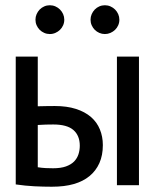

<svg xmlns="http://www.w3.org/2000/svg" viewBox="-20 -706 590 732"><path d="M425.8 0V-490.2H509.8V0ZM284.2 -150.4Q284.2 -189 260 -210.2Q235.8 -231.4 183.1 -231.4Q168.9 -231.4 154.3 -231Q139.6 -230.5 124 -229.5V-68.4Q139.6 -65.9 153.8 -65.2Q168 -64.5 182.1 -64.5Q211.9 -64.5 231.4 -71.5Q251 -78.6 262.5 -90.3Q273.9 -102.1 279.1 -117.7Q284.2 -133.3 284.2 -150.4ZM124 -300.8Q141.6 -301.3 157 -301.5Q172.4 -301.8 189 -301.8Q234.9 -301.8 269.3 -290.8Q303.7 -279.8 326.7 -260Q349.6 -240.2 360.8 -212.6Q372.1 -185.1 372.1 -152.8Q372.1 -113.8 358.9 -84.2Q345.7 -54.7 321.3 -34.7Q296.9 -14.6 261.5 -4.4Q226.1 5.9 177.2 5.9Q146 5.9 111.1 4.2Q76.2 2.4 40 -2.9V-490.2H124ZM169.9 -686Q181.2 -686 191.2 -681.6Q201.2 -677.2 208.7 -669.7Q216.3 -662.1 220.7 -652.1Q225.1 -642.1 225.1 -630.9Q225.1 -619.6 220.7 -609.6Q216.3 -599.6 208.7 -592.3Q201.2 -585 191.2 -580.6Q181.2 -576.2 169.9 -576.2Q158.7 -576.2 148.7 -580.6Q138.7 -585 131.3 -592.3Q124 -599.6 119.6 -609.6Q115.2 -619.6 115.2 -630.9Q115.2 -642.1 119.6 -652.1Q124 -662.1 131.3 -669.7Q138.7 -677.2 148.7 -681.6Q158.7 -686 169.9 -686ZM379.9 -686Q391.1 -686 401.1 -681.6Q411.1 -677.2 418.7 -669.7Q426.3 -662.1 430.7 -652.1Q435.1 -642.1 435.1 -630.9Q435.1 -619.6 430.7 -609.6Q426.3 -599.6 418.7 -592.3Q411.1 -585 401.1 -580.6Q391.1 -576.2 379.9 -576.2Q368.7 -576.2 358.6 -580.6Q348.6 -585 341.3 -592.3Q334 -599.6 329.6 -609.6Q325.2 -619.6 325.2 -630.9Q325.2 -642.1 329.6 -652.1Q334 -662.1 341.3 -669.7Q348.6 -677.2 358.6 -681.6Q368.7 -686 379.9 -686ZM0 -490.2Z"/></svg>

Font: Code New Roman
Style: Regular
Weight: 400
Monospace: yes
Designer: Sam Radian
Foundry: Code New Roman
Version: Version 2.00 November 29, 2014